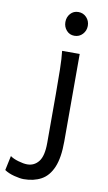

<svg xmlns="http://www.w3.org/2000/svg" viewBox="-196 -772 589 1050"><g transform="rotate(10 98.5 -247.0)"><path d="M197.8 -498V-12.2Q197.8 78.6 175.3 131.6Q152.8 184.6 111.6 207Q70.3 229.5 14.6 229.5Q-5.9 229.5 -38.3 221.2Q-70.8 212.9 -92.8 197.8L-75.7 117.2Q-59.6 129.4 -30.3 137.9Q-1 146.5 19.5 146.5Q58.6 146.5 83 115.5Q107.4 84.5 107.4 12.2V-258.8Q107.4 -330.1 106.2 -394.8Q105 -459.5 100.1 -498ZM90.3 -656.7Q90.3 -684.1 107.4 -703.4Q124.5 -722.7 151.4 -722.7Q178.7 -722.7 196.8 -703.4Q214.8 -684.1 214.8 -656.7Q214.8 -629.9 196.8 -610.4Q178.7 -590.8 151.4 -590.8Q124.5 -590.8 107.4 -610.4Q90.3 -629.9 90.3 -656.7Z"/></g></svg>

Font: Andika LitF DSA DSG
Style: Regular
Weight: 400
Designer: Victor Gaultney, Annie Olsen, Julie Remington, Don Collingsworth, Eric Hays, Becca Hirsbrunner
Foundry: SIL International
Version: Version 6.200 ; LitF DSA DSG; ttfautohint (v1.8.3.10-c5d8)